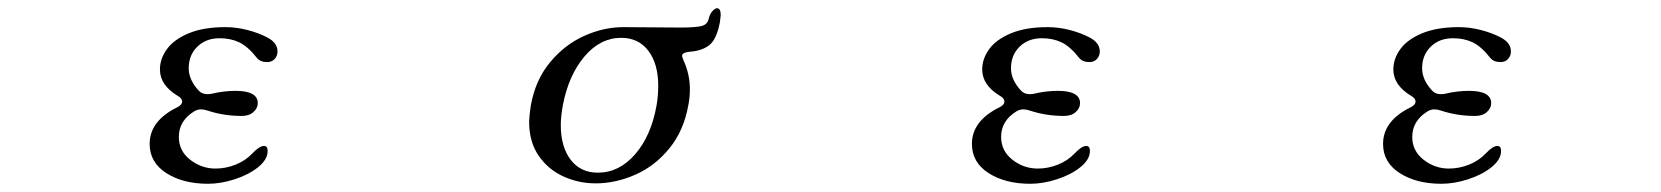

<svg xmlns="http://www.w3.org/2000/svg" viewBox="-20 -446 4040 467"><path d="M411 -185Q423 -191 423 -199Q423 -207 412 -213Q369 -239 369 -277Q369 -303 386 -326.5Q403 -350 439 -365Q475 -380 528 -380Q555 -380 582 -373Q609 -366 630 -355Q655 -342 655 -321Q655 -310 648 -302.5Q641 -295 630 -295Q613 -295 605 -305Q583 -333 562 -343Q541 -353 514 -353Q481 -353 460 -332.5Q439 -312 439 -280Q439 -252 463 -226Q471 -217 484 -217Q491 -217 495 -218Q524 -225 553 -225Q607 -225 607 -195Q607 -183 596.5 -173.5Q586 -164 568 -164Q524 -164 485 -177Q476 -180 469 -180Q460 -180 452 -175Q415 -152 415 -113Q415 -79 442.5 -57.5Q470 -36 504 -36Q529 -36 553 -45.5Q577 -55 594 -73Q611 -91 622 -91Q631 -91 631 -79Q631 -58 608 -39.5Q585 -21 551 -10Q517 1 486 1Q425 1 384.5 -25Q344 -51 344 -96Q344 -152 411 -185Z M1496 -380 1634 -379Q1674 -379 1687.5 -383Q1701 -387 1704 -401Q1706 -411 1712.5 -418.5Q1719 -426 1724 -426Q1733 -426 1733 -409Q1733 -406 1731 -392Q1723 -350 1705 -336Q1687 -322 1656 -320Q1639 -318 1639 -310Q1639 -308 1643 -298Q1658 -265 1658 -229Q1658 -208 1654 -189Q1643 -128 1608 -85Q1573 -42 1525 -21Q1477 0 1429 0Q1387 0 1350 -17Q1313 -34 1290 -67.5Q1267 -101 1267 -150Q1267 -161 1271 -189Q1282 -251 1317.5 -294Q1353 -337 1400.5 -358.5Q1448 -380 1496 -380ZM1344 -142Q1344 -89 1368 -57.5Q1392 -26 1434 -26Q1486 -26 1525 -71Q1564 -116 1577 -190Q1581 -213 1581 -237Q1581 -291 1557 -322.5Q1533 -354 1491 -354Q1440 -354 1401.5 -308.5Q1363 -263 1349 -190Q1344 -162 1344 -142Z M2411 -185Q2423 -191 2423 -199Q2423 -207 2412 -213Q2369 -239 2369 -277Q2369 -303 2386 -326.5Q2403 -350 2439 -365Q2475 -380 2528 -380Q2555 -380 2582 -373Q2609 -366 2630 -355Q2655 -342 2655 -321Q2655 -310 2648 -302.5Q2641 -295 2630 -295Q2613 -295 2605 -305Q2583 -333 2562 -343Q2541 -353 2514 -353Q2481 -353 2460 -332.5Q2439 -312 2439 -280Q2439 -252 2463 -226Q2471 -217 2484 -217Q2491 -217 2495 -218Q2524 -225 2553 -225Q2607 -225 2607 -195Q2607 -183 2596.5 -173.5Q2586 -164 2568 -164Q2524 -164 2485 -177Q2476 -180 2469 -180Q2460 -180 2452 -175Q2415 -152 2415 -113Q2415 -79 2442.5 -57.5Q2470 -36 2504 -36Q2529 -36 2553 -45.5Q2577 -55 2594 -73Q2611 -91 2622 -91Q2631 -91 2631 -79Q2631 -58 2608 -39.5Q2585 -21 2551 -10Q2517 1 2486 1Q2425 1 2384.5 -25Q2344 -51 2344 -96Q2344 -152 2411 -185Z M3411 -185Q3423 -191 3423 -199Q3423 -207 3412 -213Q3369 -239 3369 -277Q3369 -303 3386 -326.5Q3403 -350 3439 -365Q3475 -380 3528 -380Q3555 -380 3582 -373Q3609 -366 3630 -355Q3655 -342 3655 -321Q3655 -310 3648 -302.5Q3641 -295 3630 -295Q3613 -295 3605 -305Q3583 -333 3562 -343Q3541 -353 3514 -353Q3481 -353 3460 -332.5Q3439 -312 3439 -280Q3439 -252 3463 -226Q3471 -217 3484 -217Q3491 -217 3495 -218Q3524 -225 3553 -225Q3607 -225 3607 -195Q3607 -183 3596.5 -173.5Q3586 -164 3568 -164Q3524 -164 3485 -177Q3476 -180 3469 -180Q3460 -180 3452 -175Q3415 -152 3415 -113Q3415 -79 3442.5 -57.5Q3470 -36 3504 -36Q3529 -36 3553 -45.5Q3577 -55 3594 -73Q3611 -91 3622 -91Q3631 -91 3631 -79Q3631 -58 3608 -39.5Q3585 -21 3551 -10Q3517 1 3486 1Q3425 1 3384.5 -25Q3344 -51 3344 -96Q3344 -152 3411 -185Z"/></svg>

Font: Hina Mincho
Style: Regular
Weight: 400
Designer: satsuyako
Foundry: satsuyako
Version: Version 1.100